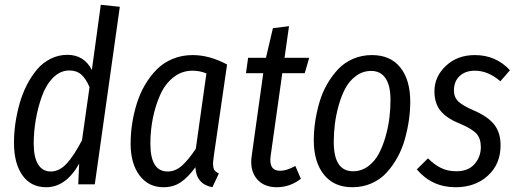

<svg xmlns="http://www.w3.org/2000/svg" viewBox="-20 -766 2153 798"><path d="M398.9 -746.1 478 -737.8 374 0H305.2L309.1 -85.9Q253.9 12.2 171.9 12.2Q108.4 12.2 73.2 -37.4Q38.1 -86.9 38.1 -172.9Q38.1 -211.9 43.9 -252.9Q49.8 -293.9 61.3 -335Q72.8 -376 91.3 -412.4Q109.9 -448.7 133.8 -477.1Q157.7 -505.4 190.2 -521.7Q222.7 -538.1 259.8 -538.1Q329.6 -538.1 361.8 -475.1ZM268.1 -473.1Q230.5 -473.1 200.7 -443.1Q170.9 -413.1 154.1 -365.7Q137.2 -318.4 128.7 -268.1Q120.1 -217.8 120.1 -169.9Q120.1 -112.3 138.4 -82.8Q156.7 -53.2 190.9 -53.2Q226.6 -53.2 257.1 -86.2Q287.6 -119.1 320.8 -183.1L352.1 -403.8Q337.4 -438.5 318.1 -455.8Q298.8 -473.1 268.1 -473.1Z M780.8 -537.1Q850.6 -537.1 923.8 -498L868.7 -118.2Q866.2 -100.6 865.7 -92.3Q865.2 -84 866.5 -73.2Q867.7 -62.5 873.5 -56.2Q879.4 -49.8 889.6 -44.9L862.8 12.2Q795.9 -0.5 792 -70.8Q762.7 -30.3 731.9 -9Q701.2 12.2 659.7 12.2Q596.7 12.2 559.8 -37.1Q522.9 -86.4 522.9 -168.9Q522.9 -210.4 529.3 -252.2Q535.6 -293.9 548.6 -335.7Q561.5 -377.4 582.8 -413.6Q604 -449.7 631.6 -477.5Q659.2 -505.4 697.5 -521.2Q735.8 -537.1 780.8 -537.1ZM779.8 -472.2Q735.4 -472.2 700.4 -444.3Q665.5 -416.5 645.5 -371.1Q625.5 -325.7 615.2 -274.2Q605 -222.7 605 -168.9Q605 -53.2 676.8 -53.2Q709 -53.2 736.3 -77.6Q763.7 -102.1 793.9 -147.9L837.9 -460.9Q810.1 -472.2 779.8 -472.2Z M1153.3 -461.9 1104.5 -115.2Q1097.2 -56.2 1144.5 -56.2Q1171.4 -56.2 1207.5 -76.2L1230.5 -22.9Q1185.1 12.2 1130.4 12.2Q1075.2 12.2 1046.1 -24.2Q1017.1 -60.5 1026.4 -120.1L1074.2 -461.9H1002.4L1011.2 -525.9H1085.4L1114.3 -648.9L1181.2 -657.2L1162.6 -525.9H1265.1L1246.6 -461.9Z M1444.3 12.2Q1368.2 12.2 1326.2 -40.3Q1284.2 -92.8 1284.2 -183.1Q1284.2 -221.2 1290 -260.7Q1295.9 -300.3 1307.6 -340.6Q1319.3 -380.9 1339.4 -415.8Q1359.4 -450.7 1385 -478Q1410.6 -505.4 1447 -521.2Q1483.4 -537.1 1525.9 -537.1Q1602.5 -537.1 1643.8 -485.6Q1685.1 -434.1 1685.1 -342.8Q1685.1 -305.2 1679.4 -266.1Q1673.8 -227.1 1662.4 -186.5Q1650.9 -146 1631.3 -110.8Q1611.8 -75.7 1586.2 -47.9Q1560.5 -20 1523.9 -3.9Q1487.3 12.2 1444.3 12.2ZM1447.3 -54.2Q1481.9 -54.2 1509.8 -74.7Q1537.6 -95.2 1554.4 -127Q1571.3 -158.7 1582.8 -199.5Q1594.2 -240.2 1598.6 -277.6Q1603 -314.9 1603 -350.1Q1603 -410.6 1582.3 -440.9Q1561.5 -471.2 1522.9 -471.2Q1487.8 -471.2 1460 -450.7Q1432.1 -430.2 1415.3 -398.7Q1398.4 -367.2 1387.2 -326.4Q1376 -285.6 1371.6 -248.5Q1367.2 -211.4 1367.2 -175.8Q1367.2 -54.2 1447.3 -54.2Z M1953.6 -537.1Q2041 -537.1 2099.6 -474.1L2059.6 -428.2Q2008.8 -472.2 1953.6 -472.2Q1914.6 -472.2 1890.6 -450.2Q1866.7 -428.2 1866.7 -390.1Q1866.7 -361.3 1885.5 -343.8Q1904.3 -326.2 1950.7 -306.2Q2006.8 -282.2 2033.7 -248.8Q2060.5 -215.3 2060.5 -162.1Q2060.5 -84 2007.8 -35.9Q1955.1 12.2 1873.5 12.2Q1775.4 12.2 1712.4 -62L1758.8 -107.9Q1785.2 -81.5 1813 -67.9Q1840.8 -54.2 1876.5 -54.2Q1926.3 -54.2 1952.4 -84.2Q1978.5 -114.3 1978.5 -154.8Q1978.5 -190.4 1960 -210.7Q1941.4 -231 1891.6 -252Q1835.9 -274.4 1810.8 -305.7Q1785.6 -336.9 1785.6 -386.2Q1785.6 -447.8 1833.3 -492.4Q1880.9 -537.1 1953.6 -537.1Z"/></svg>

Font: Fira Sans Compressed Book
Style: Italic
Weight: 350
Width: 3
Italic angle: -8°
Designer: Carrois Corporate & Edenspiekermann AG
Foundry: Carrois Corporate GbR & Edenspiekermann AG
Version: Version 4.203;PS 004.203;hotconv 1.0.88;makeotf.lib2.5.64775